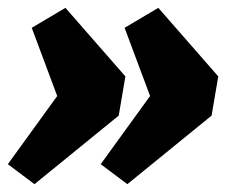

<svg xmlns="http://www.w3.org/2000/svg" viewBox="-24 -495 619 490"><path d="M380 -475 533 -300 516 -200 301 -25 233 -76 359 -250 294 -424ZM143 -475 296 -300 279 -200 64 -25 -4 -76 122 -250 57 -424Z"/></svg>

Font: Changa One
Style: Italic
Weight: 400
Italic angle: -12°
Designer: Eduardo Rodriguez Tunni
Foundry: Eduardo Rodriguez Tunni
Version: Version 1.003